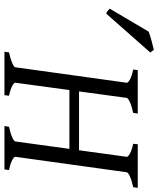

<svg xmlns="http://www.w3.org/2000/svg" viewBox="58 -788 729 886"><g transform="rotate(90 423.0 -344.5)"><path d="M500.5 -594.2Q469.7 -587.4 451.2 -579.1Q432.6 -570.8 431.2 -564L401.4 -344.2H672.9L703.1 -564Q704.1 -569.8 689 -578.6Q673.8 -587.4 643.1 -594.2L645 -615.2H846.2L843.3 -594.2Q812.5 -587.4 793.9 -579.1Q775.4 -570.8 774.4 -564L703.1 -50.8Q702.1 -44.9 717.3 -36.4Q732.4 -27.8 764.2 -21L761.2 0H561L564.5 -21Q595.2 -27.8 613.3 -35.9Q631.3 -43.9 632.3 -50.8L666.5 -299.8H395L361.3 -50.8Q359.9 -44.9 375.2 -36.4Q390.6 -27.8 421.4 -21L418.5 0H218.3L221.2 -21Q252 -27.8 270.5 -35.9Q289.1 -43.9 290 -50.8L361.3 -564Q362.3 -569.8 347.2 -578.6Q332 -587.4 300.3 -594.2L303.2 -615.2H503.4ZM42.5 -469.7Q35.2 -472.2 31 -475.1Q26.9 -478 19.5 -485.8L125.5 -665.5Q133.3 -668.5 144 -671.9Q154.8 -675.3 166.3 -678.5Q177.7 -681.6 189.2 -684.3Q200.7 -687 209.5 -689.5L221.7 -672.9Z"/></g></svg>

Font: Akkhara
Style: Italic
Weight: 400
Italic angle: -7°
Designer: J. Victor Gaultney
Version: Version 1.00 June 13, 2006, initial release